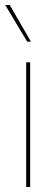

<svg xmlns="http://www.w3.org/2000/svg" viewBox="-20 -750 226 770"><path d="M101 0H85V-500H101ZM104 -583H89L1 -730H19Z"/></svg>

Font: Work Sans Thin
Style: Regular
Weight: 260
Designer: Wei Huang
Foundry: Wei Huang
Version: Version 1.500